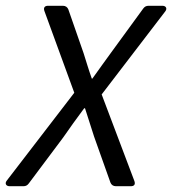

<svg xmlns="http://www.w3.org/2000/svg" viewBox="-45 -644 595 664"><path d="M211.9 -323.2 -21.5 -19.5C-29.3 -9.8 -24.4 0 -11.7 0H36.1C43.9 0 49.8 -2.9 54.7 -9.8L173.8 -168.9C195.3 -200.2 220.7 -235.4 246.1 -269.5H249L280.3 -171.9L336.9 -12.7C339.8 -4.9 346.7 0 355.5 0H407.2C418.9 0 423.8 -5.9 419.9 -17.6L306.6 -317.4L526.4 -604.5C534.2 -614.3 529.3 -624 516.6 -624H468.8C460.9 -624 455.1 -621.1 450.2 -614.3L339.8 -462.9C320.3 -435.5 296.9 -404.3 274.4 -372.1H272.5C260.7 -405.3 252.9 -432.6 244.1 -460L191.4 -611.3C188.5 -619.1 181.6 -624 172.9 -624H121.1C110.4 -624 104.5 -618.2 108.4 -606.4Z"/></svg>

Font: Ed Sans Neue
Style: Italic
Weight: 400
Italic angle: -11°
Designer: Stephen Hutchings
Version: Version 1.004;PS 001.004;hotconv 1.0.88;makeotf.lib2.5.64775